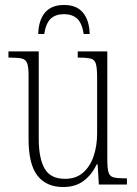

<svg xmlns="http://www.w3.org/2000/svg" viewBox="-20 -743 550 773"><path d="M234 10Q167 10 131 -35.5Q95 -81 95 -184V-439Q95 -473 89.5 -488Q84 -503 69 -507Q54 -511 23 -511H14V-536H136V-184Q136 -106 159.5 -64.5Q183 -23 242 -23Q286 -23 314.5 -48Q343 -73 357 -114.5Q371 -156 371 -205V-429Q371 -467 366.5 -484.5Q362 -502 347 -506.5Q332 -511 300 -511H293V-536H412V-101Q412 -65 417 -49Q422 -33 437 -29Q452 -25 481 -25H491V0H378L373 -81H369Q350 -40 317 -15Q284 10 234 10ZM134 -606Q135 -660 160.5 -691.5Q186 -723 238 -723Q289 -723 314.5 -691.5Q340 -660 341 -606H317Q310 -651 290 -668.5Q270 -686 238 -686Q204 -686 184.5 -668Q165 -650 158 -606Z"/></svg>

Font: Noto Serif Condensed ExtraLight
Style: Regular
Weight: 200
Width: 3
Designer: Monotype Design Team
Foundry: Monotype Imaging Inc.
Version: Version 2.013; ttfautohint (v1.8.4.7-5d5b)